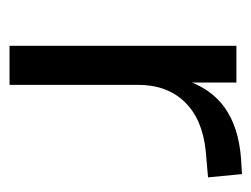

<svg xmlns="http://www.w3.org/2000/svg" viewBox="-84 -456 540 413"><g transform="rotate(90 186.5 -250.0)"><path d="M79 0V-488H158V-373H151Q169 -432 211.5 -462.5Q254 -493 322 -498L355 -500L362 -427L305 -422Q237 -415 200 -377Q163 -339 163 -276V0Z"/></g></svg>

Font: Nunito Sans 11pt
Style: Regular
Weight: 400
Version: Version 3.101;gftools[0.9.27]